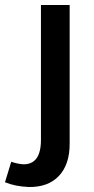

<svg xmlns="http://www.w3.org/2000/svg" viewBox="-80 -551 375 769"><path d="M-35 97Q-23 101 -11.5 103.5Q0 106 12 107Q84 109 84 9V-531H199V25Q199 108 156 153.5Q113 199 36 198Q-18 196 -60 179Z"/></svg>

Font: Alexandria
Style: Regular
Weight: 400
Designer: Mohamed Gaber
Foundry: Kief Type Foundry
Version: Version 5.100